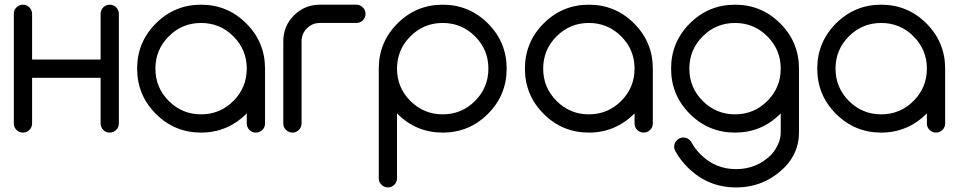

<svg xmlns="http://www.w3.org/2000/svg" viewBox="-20 -567 4101 821"><path d="M117.2 -234.4V-39.1Q117.2 -22.9 105.7 -11.5Q94.2 0 78.1 0Q62 0 50.5 -11.5Q39.1 -22.9 39.1 -39.1V-507.8Q39.1 -523.9 50.5 -535.4Q62 -546.9 78.1 -546.9Q94.2 -546.9 105.7 -535.4Q117.2 -523.9 117.2 -507.8V-312.5H410.2V-507.8Q410.2 -523.9 421.6 -535.4Q433.1 -546.9 449.2 -546.9Q465.3 -546.9 476.8 -535.4Q488.3 -523.9 488.3 -507.8V-39.1Q488.3 -22.9 476.8 -11.5Q465.3 0 449.2 0Q433.1 0 421.6 -11.5Q410.2 -22.9 410.2 -39.1V-234.4Z M839.8 -468.8Q758.8 -468.8 701.7 -411.6Q644.5 -354.5 644.5 -273.4Q644.5 -192.4 701.7 -135.3Q758.8 -78.1 839.8 -78.1Q920.9 -78.1 978 -135.3Q1035.2 -192.4 1035.2 -273.4Q1035.2 -354.5 978 -411.6Q920.9 -468.8 839.8 -468.8ZM1035.2 -82Q953.1 0 839.8 0Q726.6 0 646.5 -80.1Q566.4 -160.2 566.4 -273.4Q566.4 -386.7 646.5 -466.8Q726.6 -546.9 839.8 -546.9Q953.1 -546.9 1033.2 -466.8Q1113.3 -386.7 1113.3 -273.4V-39.1Q1113.3 -22.9 1101.8 -11.5Q1090.3 0 1074.2 0Q1058.1 0 1046.6 -11.5Q1035.2 -22.9 1035.2 -39.1Z M1269.5 -39.1Q1269.5 -22.9 1258.1 -11.5Q1246.6 0 1230.5 0Q1214.4 0 1202.9 -11.5Q1191.4 -22.9 1191.4 -39.1V-390.6Q1191.4 -455.6 1237.1 -501.2Q1282.7 -546.9 1347.7 -546.9H1503.9Q1520 -546.9 1531.5 -535.4Q1543 -523.9 1543 -507.8Q1543 -491.7 1531.5 -480.2Q1520 -468.8 1503.9 -468.8H1347.7Q1315.4 -468.8 1292.5 -445.8Q1269.5 -422.9 1269.5 -390.6Z M1677.7 -273.4Q1677.7 -192.4 1734.9 -135.3Q1792 -78.1 1873 -78.1Q1954.1 -78.1 2011.2 -135.3Q2068.4 -192.4 2068.4 -273.4Q2068.4 -354.5 2011.2 -411.6Q1954.1 -468.8 1873 -468.8Q1792 -468.8 1734.9 -411.6Q1677.7 -354.5 1677.7 -273.4ZM1677.7 195.3Q1677.7 211.4 1666.3 222.9Q1654.8 234.4 1638.7 234.4Q1622.6 234.4 1611.1 222.9Q1599.6 211.4 1599.6 195.3V-273.4Q1599.6 -386.7 1679.7 -466.8Q1759.8 -546.9 1873 -546.9Q1986.3 -546.9 2066.4 -466.8Q2146.5 -386.7 2146.5 -273.4Q2146.5 -160.2 2066.4 -80.1Q1986.3 0 1873 0Q1759.8 0 1679.7 -80.1Q1678.7 -81.1 1677.7 -82Z M2498 -468.8Q2417 -468.8 2359.9 -411.6Q2302.7 -354.5 2302.7 -273.4Q2302.7 -192.4 2359.9 -135.3Q2417 -78.1 2498 -78.1Q2579.1 -78.1 2636.2 -135.3Q2693.4 -192.4 2693.4 -273.4Q2693.4 -354.5 2636.2 -411.6Q2579.1 -468.8 2498 -468.8ZM2693.4 -82Q2611.3 0 2498 0Q2384.8 0 2304.7 -80.1Q2224.6 -160.2 2224.6 -273.4Q2224.6 -386.7 2304.7 -466.8Q2384.8 -546.9 2498 -546.9Q2611.3 -546.9 2691.4 -466.8Q2771.5 -386.7 2771.5 -273.4V-39.1Q2771.5 -22.9 2760 -11.5Q2748.5 0 2732.4 0Q2716.3 0 2704.8 -11.5Q2693.4 -22.9 2693.4 -39.1Z M3123 -468.8Q3042 -468.8 2984.9 -411.6Q2927.7 -354.5 2927.7 -273.4Q2927.7 -192.4 2984.9 -135.3Q3042 -78.1 3123 -78.1Q3204.1 -78.1 3261.2 -135.3Q3318.4 -192.4 3318.4 -273.4Q3318.4 -354.5 3261.2 -411.6Q3204.1 -468.8 3123 -468.8ZM3318.4 -82Q3317.4 -81.1 3316.4 -80.1Q3236.3 0 3123 0Q3009.8 0 2929.7 -80.1Q2849.6 -160.2 2849.6 -273.4Q2849.6 -386.7 2929.7 -466.8Q3009.8 -546.9 3123 -546.9Q3236.3 -546.9 3316.4 -466.8Q3396.5 -386.7 3396.5 -273.4V0Q3396.5 85.4 3335 148.4Q3249 234.4 3127.4 234.4Q3005.9 234.4 2920.4 148.4Q2888.7 117.2 2868.7 80.6Q2862.8 71.8 2862.8 60.1Q2862.8 43.9 2874.3 32.5Q2885.7 21 2901.9 21Q2918 21 2929.7 32.2Q2934.6 37.6 2938 43.9Q2952.6 70.3 2975.6 93.3Q3038.6 156.2 3127.4 156.2Q3216.3 156.2 3279.3 93.3Q3318.4 46.4 3318.4 0Z M3748 -468.8Q3667 -468.8 3609.9 -411.6Q3552.7 -354.5 3552.7 -273.4Q3552.7 -192.4 3609.9 -135.3Q3667 -78.1 3748 -78.1Q3829.1 -78.1 3886.2 -135.3Q3943.4 -192.4 3943.4 -273.4Q3943.4 -354.5 3886.2 -411.6Q3829.1 -468.8 3748 -468.8ZM3943.4 -82Q3861.3 0 3748 0Q3634.8 0 3554.7 -80.1Q3474.6 -160.2 3474.6 -273.4Q3474.6 -386.7 3554.7 -466.8Q3634.8 -546.9 3748 -546.9Q3861.3 -546.9 3941.4 -466.8Q4021.5 -386.7 4021.5 -273.4V-39.1Q4021.5 -22.9 4010 -11.5Q3998.5 0 3982.4 0Q3966.3 0 3954.8 -11.5Q3943.4 -22.9 3943.4 -39.1Z"/></svg>

Font: Comfortaa
Style: Regular
Weight: 400
Designer: Johan Aakerlund - aajohan
Foundry: Johan Aakerlund
Version: Version 2.004 2013